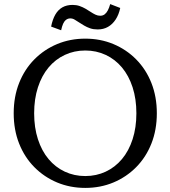

<svg xmlns="http://www.w3.org/2000/svg" viewBox="-20 -909 833 939"><path d="M397 10Q323 10 259.5 -16.5Q196 -43 148 -91.5Q100 -140 73.5 -207Q47 -274 47 -355Q47 -436 73.5 -503Q100 -570 148 -618.5Q196 -667 259.5 -693.5Q323 -720 397 -720Q471 -720 534.5 -693.5Q598 -667 646 -618.5Q694 -570 720.5 -503Q747 -436 747 -355Q747 -274 720.5 -207Q694 -140 646 -91.5Q598 -43 534.5 -16.5Q471 10 397 10ZM397 -48Q451 -48 497 -69.5Q543 -91 576.5 -131Q610 -171 628.5 -228Q647 -285 647 -355Q647 -425 628.5 -482Q610 -539 576.5 -579Q543 -619 497 -640.5Q451 -662 397 -662Q343 -662 297 -640.5Q251 -619 217.5 -579Q184 -539 165.5 -482Q147 -425 147 -355Q147 -285 165.5 -228Q184 -171 217.5 -131Q251 -91 297 -69.5Q343 -48 397 -48ZM458 -765Q437 -765 421 -770.5Q405 -776 391.5 -784Q378 -792 366.5 -799.5Q355 -807 345 -813Q335 -819 324 -819Q312 -819 303 -812Q294 -805 288.5 -792.5Q283 -780 279 -761L230 -779Q237 -814 250.5 -837.5Q264 -861 285 -873Q306 -885 335 -885Q354 -885 369.5 -879.5Q385 -874 398 -866.5Q411 -859 423 -851Q435 -843 446.5 -837.5Q458 -832 470 -832Q483 -832 492 -839Q501 -846 507.5 -858.5Q514 -871 519 -889L568 -870Q561 -837 545.5 -813.5Q530 -790 508 -777.5Q486 -765 458 -765Z"/></svg>

Font: Roboto Serif 28pt
Style: Regular
Weight: 400
Designer: Greg Gazdowicz
Foundry: Commercial Type
Version: Version 1.008